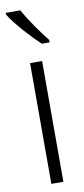

<svg xmlns="http://www.w3.org/2000/svg" viewBox="-88 -850 365 833"><g transform="rotate(-10 94.5 -433.5)"><path d="M66 -816H2V-808C31 -761 94 -693 133 -657H167V-668C134 -710 94 -765 66 -816ZM121 -51V-583H68V-51Z"/></g></svg>

Font: Noto Sans Tamil UI ExtraCondensed Light
Style: Regular
Weight: 300
Width: 2
Designer: Jelle Bosma - Monotype Design Team
Foundry: Monotype Imaging Inc.
Version: Version 2.004